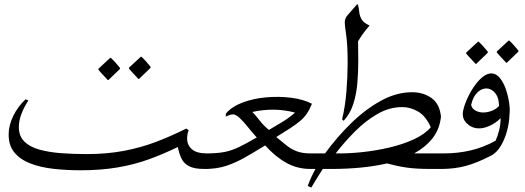

<svg xmlns="http://www.w3.org/2000/svg" viewBox="-20 -762 2368 866"><path d="M95 -314 108 -309Q89 -280 77 -249Q65 -218 65 -189Q65 -148 90 -123.5Q115 -99 158.5 -87Q202 -75 257 -71Q312 -67 371 -67Q462 -67 538.5 -81.5Q615 -96 683.5 -122Q752 -148 820 -182L831 -175Q824 -157 824 -137Q824 -108 845.5 -89Q867 -70 914 -70H917Q939 -70 948.5 -60.5Q958 -51 958 -40Q958 -26 947.5 -13Q937 0 917 0H900Q856 0 832.5 -12.5Q809 -25 798.5 -47Q788 -69 782 -99Q719 -68 653 -44Q587 -20 511.5 -7Q436 6 344 6Q280 6 221.5 -0.5Q163 -7 117.5 -24.5Q72 -42 45.5 -73.5Q19 -105 19 -155Q19 -197 40 -239.5Q61 -282 95 -314ZM604 -406Q603 -408 595 -416Q587 -424 577.5 -434.5Q568 -445 562 -452V-457L615 -506H618Q630 -495 639.5 -484Q649 -473 659 -461V-456L607 -406ZM466 -401Q465 -403 457 -411Q449 -419 439.5 -429.5Q430 -440 424 -447V-452L477 -501H480Q492 -490 501.5 -479Q511 -468 521 -456V-451L469 -401Z M999 -250Q1025 -281 1074 -299.5Q1123 -318 1181 -323Q1239 -328 1294 -321Q1349 -314 1387 -294Q1376 -267 1364 -249.5Q1352 -232 1334.5 -217Q1317 -202 1291 -185Q1265 -168 1226 -144Q1252 -122 1273 -105.5Q1294 -89 1319 -79.5Q1344 -70 1382 -70Q1401 -70 1412.5 -59.5Q1424 -49 1424 -36Q1424 -23 1411.5 -11.5Q1399 0 1379 0Q1321 0 1271.5 -27.5Q1222 -55 1176 -106Q1127 -76 1085 -52Q1043 -28 1000.5 -14Q958 0 905 0H904Q877 0 862.5 -10Q848 -20 848 -33Q848 -47 863 -58.5Q878 -70 909 -70Q957 -70 990 -76Q1023 -82 1056.5 -98Q1090 -114 1138 -142Q1114 -169 1095.5 -192Q1077 -215 1063 -228Q1045 -245 1033 -246Q1021 -247 998 -236ZM1193 -176Q1226 -196 1252.5 -211.5Q1279 -227 1311 -254Q1219 -279 1118 -257Q1129 -247 1149.5 -220.5Q1170 -194 1193 -176Z M1647 -647Q1628 -625 1617 -609.5Q1606 -594 1595 -576Q1595 -555 1595.5 -533Q1596 -511 1596 -488Q1596 -439 1592 -389Q1588 -339 1574 -294.5Q1560 -250 1530 -217L1523 -224Q1537 -281 1542.5 -349.5Q1548 -418 1548 -481Q1548 -558 1541.5 -603.5Q1535 -649 1535 -660Q1535 -680 1548.5 -694.5Q1562 -709 1590 -742H1594Q1599 -725 1600.5 -707.5Q1602 -690 1611.5 -674Q1621 -658 1647 -647ZM1446 -70Q1500 -144 1564 -206.5Q1628 -269 1698 -307.5Q1768 -346 1839 -346Q1889 -346 1926 -320Q1963 -294 1969 -236Q1963 -179 1931 -138.5Q1899 -98 1848 -70H1980Q2000 -70 2010 -59Q2020 -48 2020 -34Q2020 -21 2010 -10.5Q2000 0 1980 0H1919Q1858 0 1815.5 -6Q1773 -12 1726 -25Q1669 -12 1606 -6Q1543 0 1479 0H1436Q1423 20 1410 41Q1397 62 1384 84L1368 77Q1375 57 1383.5 38.5Q1392 20 1403 0H1380Q1352 0 1333 -10Q1314 -20 1314 -35Q1314 -50 1333 -60Q1352 -70 1380 -70ZM1494 -70Q1547 -69 1610.5 -75.5Q1674 -82 1736 -96.5Q1798 -111 1847.5 -134Q1897 -157 1923 -188Q1901 -238 1866.5 -258.5Q1832 -279 1793 -279Q1737 -279 1683.5 -248.5Q1630 -218 1582 -170Q1534 -122 1494 -70Z M1981 -70Q2043 -70 2100.5 -83Q2158 -96 2215 -127Q2224 -146 2231 -173Q2238 -200 2238 -229Q2216 -207 2188.5 -194.5Q2161 -182 2138 -183Q2107 -184 2084.5 -206.5Q2062 -229 2069 -263Q2074 -287 2087 -316Q2100 -345 2118 -371.5Q2136 -398 2156.5 -414.5Q2177 -431 2196 -431Q2217 -431 2233.5 -411.5Q2250 -392 2260.5 -362.5Q2271 -333 2276 -301.5Q2281 -270 2278 -245Q2277 -208 2266.5 -170Q2256 -132 2238 -102.5Q2220 -73 2195 -60Q2131 -27 2080.5 -13.5Q2030 0 1971 0Q1943 0 1925.5 -10Q1908 -20 1910 -35Q1912 -50 1932.5 -60Q1953 -70 1981 -70ZM2164 -362Q2146 -359 2129.5 -341Q2113 -323 2105 -289Q2108 -274 2121 -265.5Q2134 -257 2151 -255Q2171 -253 2193.5 -260.5Q2216 -268 2231 -284Q2230 -326 2209.5 -346.5Q2189 -367 2164 -362ZM2263 -479Q2262 -481 2254 -489Q2246 -497 2236.5 -507.5Q2227 -518 2221 -525V-530L2274 -579H2277Q2289 -568 2298.5 -557Q2308 -546 2318 -534V-529L2266 -479ZM2125 -474Q2124 -476 2116 -484Q2108 -492 2098.5 -502.5Q2089 -513 2083 -520V-525L2136 -574H2139Q2151 -563 2160.5 -552Q2170 -541 2180 -529V-524L2128 -474Z"/></svg>

Font: Bona Nova
Style: Italic
Weight: 400
Italic angle: -4°
Designer: Mateusz Machalski
Foundry: Capitalics
Version: Version 4.001; ttfautohint (v1.8.3)